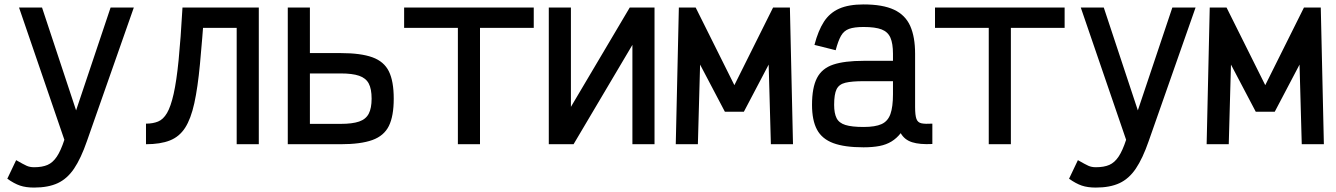

<svg xmlns="http://www.w3.org/2000/svg" viewBox="-20 -652 6040 868"><path d="M134 196Q97 196 70.5 187Q44 178 13 156L53 72Q86 91 100.5 97.5Q115 104 134 104Q171 104 195 93.5Q219 83 237 56Q255 29 271 -20L66 -618H170L324 -153L480 -618H585L373 -14Q346 64 315 110Q284 156 241 176Q198 196 134 196Z M1050 0V-526H826V-618H1150V0ZM640 0V-93Q671 -93 694.5 -102.5Q718 -112 735 -141Q752 -170 765 -227.5Q778 -285 787.5 -380.5Q797 -476 805 -618H905Q894 -469 884 -362.5Q874 -256 858.5 -185.5Q843 -115 817 -74.5Q791 -34 748 -17Q705 0 640 0Z M1281 0V-618H1381V-19L1308 -92H1520Q1573 -92 1603.5 -102.5Q1634 -113 1647 -138Q1660 -163 1660 -206Q1660 -250 1647 -274.5Q1634 -299 1603.5 -309.5Q1573 -320 1520 -320H1309V-412H1520Q1611 -412 1663.5 -393Q1716 -374 1738 -329.5Q1760 -285 1760 -206Q1760 -127 1738 -82.5Q1716 -38 1663.5 -19Q1611 0 1520 0Z M2050 0V-618H2150V0ZM1807 -526V-618H2393V-526Z M2461 0V-618H2561V0H2461L2827 -618H2939V0H2839V-618H2939L2573 0Z M3035 0 3049 -618H3125L3300 -267L3475 -618H3551L3565 0H3465L3455 -360L3343 -147H3257L3145 -360L3135 0Z M3884 14Q3798 14 3747 -5Q3696 -24 3673.5 -66Q3651 -108 3651 -178Q3651 -256 3673.5 -299.5Q3696 -343 3747 -360Q3798 -377 3884 -377H4017V-409Q4017 -455 4005.5 -481.5Q3994 -508 3965.5 -519Q3937 -530 3884 -530Q3842 -530 3818.5 -521.5Q3795 -513 3782 -490Q3769 -467 3758 -425L3662 -449Q3679 -514 3705 -554Q3731 -594 3774 -613Q3817 -632 3884 -632Q3971 -632 4022 -608Q4073 -584 4095 -534.5Q4117 -485 4117 -409V-168Q4117 -131 4123 -114.5Q4129 -98 4146 -94.5Q4163 -91 4195 -93V-1Q4138 2 4103.5 -9Q4069 -20 4052 -50Q4034 -27 4010.5 -12.5Q3987 2 3956 8Q3925 14 3884 14ZM3884 -78Q3937 -78 3965.5 -91Q3994 -104 4005.5 -136.5Q4017 -169 4017 -226V-285H3884Q3831 -285 3802 -278Q3773 -271 3762 -248.5Q3751 -226 3751 -178Q3751 -140 3762 -118Q3773 -96 3802 -87Q3831 -78 3884 -78Z M4450 0V-618H4550V0ZM4207 -526V-618H4793V-526Z M4934 196Q4897 196 4870.5 187Q4844 178 4813 156L4853 72Q4886 91 4900.5 97.5Q4915 104 4934 104Q4971 104 4995 93.5Q5019 83 5037 56Q5055 29 5071 -20L4866 -618H4970L5124 -153L5280 -618H5385L5173 -14Q5146 64 5115 110Q5084 156 5041 176Q4998 196 4934 196Z M5435 0 5449 -618H5525L5700 -267L5875 -618H5951L5965 0H5865L5855 -360L5743 -147H5657L5545 -360L5535 0Z"/></svg>

Font: Victor Mono Thin
Style: Regular
Weight: 100
Monospace: yes
Designer: Rune Bjørnerås
Version: Version 1.561;gftools[0.9.30]